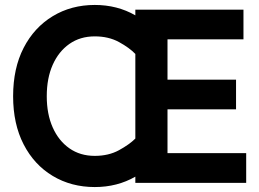

<svg xmlns="http://www.w3.org/2000/svg" viewBox="-20 -739 1048 776"><path d="M363 17Q268 17 193 -28Q118 -73 75.5 -155.5Q33 -238 33 -350Q33 -463 75.5 -545.5Q118 -628 193 -673.5Q268 -719 363 -719Q454 -719 527 -677V-700H964V-580H657V-417H934V-297H657V-120H975V0H527V-25Q454 17 363 17ZM527 -179V-521Q503 -546 461 -569Q419 -592 363 -592Q304 -592 260.5 -561.5Q217 -531 193 -477Q169 -423 169 -350Q169 -278 193 -224Q217 -170 260.5 -139.5Q304 -109 363 -109Q419 -109 461 -132Q503 -155 527 -179Z"/></svg>

Font: Zen Kaku Gothic Antique Black
Style: Regular
Weight: 900
Designer: Yoshimichi Ohira
Foundry: Positype
Version: Version 1.001